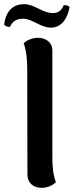

<svg xmlns="http://www.w3.org/2000/svg" viewBox="-44 -890 359 924"><path d="M291 -857C283 -864 276 -865 263 -865C253 -845 243 -827 210 -827C160 -827 123 -870 72 -870C28 -870 -16 -846 -24 -770C-16 -763 -3 -759 4 -761C14 -782 30 -800 66 -800C112 -800 151 -757 201 -757C251 -757 281 -799 291 -857ZM156 14C190 14 215 -3 225 -13C210 -52 208 -97 208 -136V-647C208 -685 178 -708 139 -708C105 -708 80 -692 70 -682C84 -642 87 -598 87 -560L88 -49C88 -10 117 14 156 14Z"/></svg>

Font: Arima Koshi ExtraBold
Style: Regular
Weight: 800
Designer: Joana Correia and Natanael Gama
Foundry: NDISCOVER
Version: Version 1.019;PS 001.019;hotconv 1.0.88;makeotf.lib2.5.64775